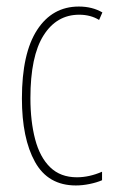

<svg xmlns="http://www.w3.org/2000/svg" viewBox="-20 -557 353 587"><path d="M212 10Q127 10 87 -62Q47 -134 47 -256Q47 -394 93.5 -465.5Q140 -537 221 -537Q262 -537 293 -519L283 -496Q257 -512 222 -512Q153 -512 113 -448.5Q73 -385 73 -257Q73 -186 87.5 -131Q102 -76 133.5 -45.5Q165 -15 215 -15Q253 -15 292 -32V-6Q276 1 254 5.5Q232 10 212 10Z"/></svg>

Font: Noto Sans Gurmukhi ExtraCondensed Thin
Style: Regular
Weight: 100
Width: 2
Designer: Jelle Bosma - Monotype Design Team
Foundry: Monotype Imaging Inc.
Version: Version 2.004; ttfautohint (v1.8.4.7-5d5b)